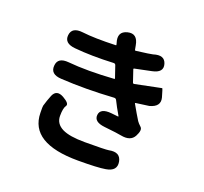

<svg xmlns="http://www.w3.org/2000/svg" viewBox="-144 -978 1289 1212"><g transform="rotate(20 500.0 -372.5)"><path d="M497 63Q174 63 171 -139Q170 -182 172 -188Q183 -226 198 -263Q219 -312 271 -283Q322 -254 308 -235Q294 -216 294 -163.5Q294 -111 346 -85Q395 -61 496 -61Q635 -61 658 -65Q732 -80 743 -19Q754 42 680 54Q629 63 497 63ZM789 -211Q765 -166 698 -179Q676 -184 582 -194Q508 -202 513 -250Q518 -297 592 -290L639 -285Q644 -285 641 -289Q611 -340 593 -377Q588 -389 575 -388Q388 -376 221 -386Q146 -390 151 -449Q155 -507 230 -500Q356 -488 536 -500Q541 -500 539 -505L512 -584Q508 -594 497 -593Q352 -586 237 -597Q162 -604 168 -660Q174 -717 249 -708Q332 -698 472 -703Q477 -703 475 -708L473 -716Q449 -789 514 -805Q578 -821 591 -745L596 -718Q597 -712 603 -713Q699 -725 713 -729Q785 -752 801 -697Q817 -642 742 -627L631 -604Q626 -603 628 -598L655 -518Q658 -511 666 -513L803 -541Q838 -548 840.5 -548.5Q843 -549 859 -492Q874 -434 802 -415Q793 -413 714 -403Q709 -402 712 -398L743 -344Q761 -313 769 -301Q777 -289 795 -272.5Q813 -256 789 -211Z"/></g></svg>

Font: Resource Han Rounded JP
Style: Bold
Weight: 700
Designer: Cyano Hao (round all glyphs); Ryoko NISHIZUKA 西塚涼子 (kana, bopomofo & ideographs); Paul D. Hunt (Latin, Greek & Cyrillic)
Foundry: Cyano Hao
Version: 0.990